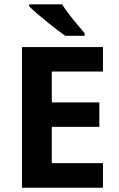

<svg xmlns="http://www.w3.org/2000/svg" viewBox="-20 -885 560 905"><path d="M465.3 0H83.5V-663.1H465.3V-547.9H224.1V-402.3H448.2V-287.1H224.1V-116.2H465.3ZM287.6 -716.3Q258.8 -735.8 203.4 -780.5Q147.9 -825.2 117.2 -855.5V-864.7H272.5Q300.8 -818.8 378.9 -728.5V-716.3Z"/></svg>

Font: Bpm'online Open Sans
Style: Bold
Weight: 700
Foundry: Ascender Corporation
Version: Version 1.10